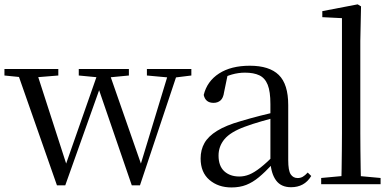

<svg xmlns="http://www.w3.org/2000/svg" viewBox="-25 -825 1758 860"><path d="M230.1 5.2 47.5 -516H134.5L280.1 -65.2L261.4 -65L267 -80.1L419.7 -516H458.3L615.7 -65H597.9L601.9 -78.3L735 -516H775.9L601.9 5.2H565.3L407.2 -455.2H432L425.6 -439.5L267.3 5.2ZM-5.1 -486.8V-516H236.2V-486.8L117.2 -477.1H91.5ZM327.8 -486.8V-516H552.3V-486.8L451.4 -477.1H429.7ZM633 -486.8V-516H832.1V-486.8L753.8 -477.1H739.2Z M1011.7 14.6Q952.5 14.6 913.1 -19.1Q873.6 -52.8 873.6 -115.1Q873.6 -153.9 890.8 -184.3Q907.9 -214.6 947.4 -239Q986.9 -263.5 1052.9 -282.3Q1094.8 -294.9 1140.8 -306.7Q1186.8 -318.5 1226.8 -327.7V-303.3Q1186.8 -293.3 1145.7 -281.5Q1104.6 -269.7 1070.6 -257Q1007.3 -233.6 980.6 -201.7Q953.9 -169.7 953.9 -128.2Q953.9 -81.6 979.5 -58Q1005.2 -34.4 1047.1 -34.4Q1069.6 -34.4 1091.6 -43.3Q1113.6 -52.2 1141.7 -74.2Q1169.7 -96.3 1207.8 -134.4L1216.5 -87.1H1192.9Q1161.7 -53.7 1134.5 -31.1Q1107.2 -8.4 1078.1 3.1Q1049 14.6 1011.7 14.6ZM1278.8 13.6Q1234.1 13.6 1211.8 -16.6Q1189.5 -46.7 1186.2 -99.7V-103.3V-359Q1186.2 -415 1174.1 -445.3Q1161.9 -475.6 1136.7 -487.6Q1111.6 -499.6 1072 -499.6Q1043.3 -499.6 1014.1 -491.4Q984.9 -483.2 951.7 -464.7L995.2 -491.9L978.8 -412.7Q975.2 -386 962.7 -375.2Q950.1 -364.3 931.4 -364.3Q895.2 -364.3 887.5 -399.7Q902.4 -461 956.1 -495.8Q1009.8 -530.6 1094.2 -530.6Q1181.5 -530.6 1223.8 -489.2Q1266 -447.8 1266 -354.6V-107.7Q1266 -60.8 1277.1 -44.2Q1288.1 -27.5 1308.4 -27.5Q1321 -27.5 1331 -33.2Q1341 -38.8 1353.4 -52.1L1369.1 -36.7Q1353.2 -10.7 1330.6 1.4Q1308 13.6 1278.8 13.6Z M1413.6 0V-27.8L1530.5 -38.6H1562.1L1679.7 -27.8V0ZM1503.7 0Q1504.7 -31.5 1505.2 -70.8Q1505.7 -110.1 1506.2 -151.5Q1506.7 -192.9 1506.7 -228.5V-743.7L1418.7 -748.1V-775.1L1577.1 -805.5L1592.1 -796.5L1588.9 -641V-228.5Q1588.9 -192.9 1589.4 -151.5Q1589.9 -110.1 1590.5 -70.8Q1591.1 -31.5 1592.1 0Z"/></svg>

Font: Source Han Serif JP VF
Style: Regular
Weight: 250
Designer: Ryoko NISHIZUKA 西塚涼子 (kana & ideographs); Frank Grießhammer (Latin, Greek & Cyrillic); Wenlong ZHANG 张文龙 (bopomofo); San
Foundry: Adobe
Version: Version 2.001;hotconv 1.1.0;makeotfexe 2.6.0